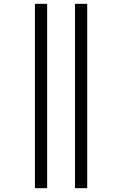

<svg xmlns="http://www.w3.org/2000/svg" viewBox="-20 -843 640 1006"><path d="M373 143V-823H437V143ZM163 143V-823H227V143Z"/></svg>

Font: Iosevka Curly Slab LtEx
Style: Regular
Weight: 300
Width: 7
Monospace: yes
Designer: Belleve Invis
Foundry: Belleve Invis
Version: Version 11.1.0; ttfautohint (v1.8.3)